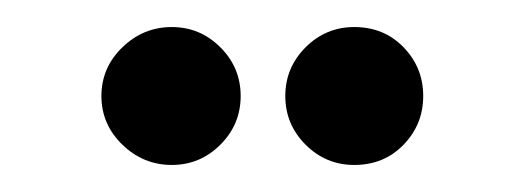

<svg xmlns="http://www.w3.org/2000/svg" viewBox="-20 -750 388 142"><path d="M242 -628Q221 -628 206 -643Q191 -658 191 -679Q191 -700 206 -715Q221 -730 242 -730Q264 -730 278.5 -715Q293 -700 293 -679Q293 -658 278.5 -643Q264 -628 242 -628ZM107 -628Q86 -628 70.5 -643Q55 -658 55 -679Q55 -700 70.5 -715Q86 -730 107 -730Q128 -730 143 -715Q158 -700 158 -679Q158 -658 143 -643Q128 -628 107 -628Z"/></svg>

Font: Stick No Bills Medium
Style: Regular
Weight: 500
Version: Version 2.000